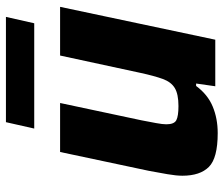

<svg xmlns="http://www.w3.org/2000/svg" viewBox="-72 -656 736 631"><g transform="rotate(-90 295.5 -340.0)"><path d="M174 8Q92 8 63 -21Q34 -50 34 -108Q34 -128 39 -157Q44 -186 50 -218L112 -510H273L216 -242Q211 -216 207 -194.5Q203 -173 203 -161Q203 -135 216.5 -128Q230 -121 263 -121Q302 -121 322 -133Q342 -145 352 -172.5Q362 -200 372 -246L429 -510H589L481 0H328L337 -63H329Q301 -25 261.5 -8.5Q222 8 174 8ZM189 -595 210 -688H556L535 -595Z"/></g></svg>

Font: Saira
Style: Bold Italic
Weight: 700
Italic angle: -12°
Designer: Hector Gatti with collaboration of the Omnibus-Type team
Foundry: Omnibus-Type
Version: Version 1.100; ttfautohint (v1.8.3)